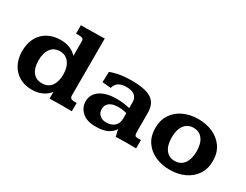

<svg xmlns="http://www.w3.org/2000/svg" viewBox="-67 -1090 1991 1551"><g transform="rotate(30 928.5 -314.0)"><path d="M260.3 11.2Q193.8 11.2 144.3 -18.1Q94.7 -47.4 67.1 -99.6Q39.6 -151.9 39.6 -220.7Q39.6 -293.9 67.9 -346.2Q96.2 -398.4 147.7 -426.5Q199.2 -454.6 267.6 -454.6Q359.9 -454.6 417.5 -394.5V-529.8Q417.5 -550.8 404.5 -555.7Q391.6 -560.5 368.7 -560.5Q363.3 -561 357.7 -560.8Q352.1 -560.5 346.2 -560.5V-638.7Q372.6 -638.2 398.2 -638.9Q423.8 -639.6 455.6 -639.6Q485.4 -640.1 512.7 -640.6Q540 -641.1 566.9 -641.6V-108.9Q566.9 -95.2 575.4 -86.7Q584 -78.1 606.9 -77.6Q609.4 -77.6 618.4 -77.6Q627.4 -77.6 630.9 -77.6L629.9 0Q610.4 0 588.1 -0.2Q565.9 -0.5 545.9 -0.5Q515.1 0 484.6 0.2Q454.1 0.5 423.3 1.5Q423.3 -3.4 423.3 -15.4Q423.3 -27.3 423.3 -40.5Q423.3 -53.7 422.9 -62Q399.9 -29.3 358.4 -9Q316.9 11.2 260.3 11.2ZM305.7 -74.7Q363.8 -74.7 393.1 -114.5Q422.4 -154.3 422.4 -222.2Q422.4 -290.5 391.1 -331.5Q359.9 -372.6 306.2 -372.6Q252 -372.6 221.7 -332.3Q191.4 -292 191.4 -222.2Q191.4 -152.8 221.4 -113.8Q251.5 -74.7 305.7 -74.7Z M856.4 11.2Q772.5 11.2 729.5 -29.3Q686.5 -69.8 686.5 -126.5Q686.5 -191.9 742.4 -230.2Q798.3 -268.6 895.5 -268.6Q927.2 -268.6 959 -264.9Q990.7 -261.2 1019 -253.9V-310.1Q1019 -347.2 993.4 -369.1Q967.8 -391.1 914.1 -391.1Q825.2 -391.1 808.1 -320.3L727.5 -327.6L730.5 -425.3Q744.6 -432.1 796.4 -444.6Q848.1 -457 928.7 -457Q1055.7 -457 1112.1 -419.7Q1168.5 -382.3 1168.5 -293.5V-132.8Q1168.5 -106 1171.1 -94.5Q1173.8 -83 1181.9 -80.6Q1189.9 -78.1 1206.5 -78.1H1230V0Q1225.1 0 1204.8 -0.2Q1184.6 -0.5 1163.1 -0.5Q1141.6 -0.5 1133.8 -0.5Q1106.4 0 1087.2 0.2Q1067.9 0.5 1040.5 1.5L1025.9 -62Q1004.9 -27.8 965.3 -8.3Q925.8 11.2 856.4 11.2ZM913.1 -60.1Q944.8 -60.1 968.8 -71.3Q992.7 -82.5 1005.9 -104.2Q1019 -126 1019 -156.7V-207Q998.5 -212.9 978.5 -215.3Q958.5 -217.8 938 -217.8Q887.2 -217.8 858.6 -196.5Q830.1 -175.3 830.1 -137.7Q830.1 -101.6 853.8 -80.8Q877.4 -60.1 913.1 -60.1Z M1550.3 14.6Q1475.1 14.6 1414.3 -12.7Q1353.5 -40 1317.6 -92.8Q1281.7 -145.5 1281.7 -221.2Q1281.7 -295.9 1317.1 -348.6Q1352.5 -401.4 1413.3 -429.2Q1474.1 -457 1550.3 -457Q1623 -457 1683.8 -430.2Q1744.6 -403.3 1781.5 -350.8Q1818.4 -298.3 1818.4 -221.2Q1818.4 -146.5 1782.5 -93.8Q1746.6 -41 1685.8 -13.2Q1625 14.6 1550.3 14.6ZM1549.3 -67.4Q1604 -67.4 1634.8 -108.9Q1665.5 -150.4 1665.5 -223.6Q1665.5 -294.9 1635.3 -335.7Q1605 -376.5 1550.8 -376.5Q1495.6 -376.5 1465.1 -335.4Q1434.6 -294.4 1434.6 -221.7Q1434.6 -149.4 1464.6 -108.4Q1494.6 -67.4 1549.3 -67.4Z"/></g></svg>

Font: Kameron
Style: Regular
Weight: 400
Designer: Vernon Adams
Foundry: Vernon Adams
Version: Version 1.100